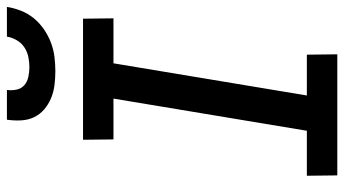

<svg xmlns="http://www.w3.org/2000/svg" viewBox="-240 -755 995 555"><g transform="rotate(-90 257.5 -477.5)"><path d="M378 0H28L27 -88H157L250 -647H132L131 -735H481L482 -647H352L259 -88H377ZM329 -815Q309 -815 289 -817.5Q269 -820 251 -827.5Q233 -835 218.5 -847.5Q204 -860 196 -877Q188 -894 187 -914.5Q186 -935 189 -955H275Q273 -941 276 -927Q279 -913 289 -904.5Q299 -896 313 -893Q327 -890 341 -890Q355 -890 370 -893Q385 -896 398 -904.5Q411 -913 419 -927Q427 -941 429 -955H515Q512 -935 504 -914.5Q496 -894 482 -877Q468 -860 449.5 -847.5Q431 -835 411 -827.5Q391 -820 370 -817.5Q349 -815 329 -815Z"/></g></svg>

Font: Iosevka Term Curly Semibold
Style: Italic
Weight: 600
Italic angle: -9°
Designer: Belleve Invis
Foundry: Belleve Invis
Version: Version 32.3.0